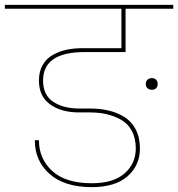

<svg xmlns="http://www.w3.org/2000/svg" viewBox="-55 -760 732 789"><path d="M586.5 -397.5Q580 -391 569 -391Q558 -391 551 -397.5Q544 -404 544 -415Q544 -426 551 -432.5Q558 -439 569 -439Q580 -439 586.5 -432.5Q593 -426 593 -415Q593 -404 586.5 -397.5ZM-35 -724V-740H657V-724H461V-546H292Q122 -546 122 -429Q122 -369 164 -341.5Q206 -314 271 -314H316Q356 -314 390.5 -306Q425 -298 455 -280Q485 -262 502.5 -228.5Q520 -195 520 -150Q520 -80 469 -35.5Q418 9 322 9Q210 9 149 -45Q88 -99 88 -184H105Q105 -107 160 -57Q215 -7 322 -7Q411 -7 457 -47.5Q503 -88 503 -150Q503 -192 486.5 -222.5Q470 -253 441.5 -268.5Q413 -284 382 -291Q351 -298 315 -298H270Q197 -298 151 -331Q105 -364 105 -429Q105 -467 121 -494Q137 -521 164 -535.5Q191 -550 220.5 -556Q250 -562 284 -562H444V-724Z"/></svg>

Font: Poppins Thin
Style: Regular
Weight: 250
Designer: Ninad Kale (Devanagari), Jonny Pinhorn (Latin)
Foundry: Indian Type Foundry
Version: Version 3.200;PS 1.000;hotconv 16.6.54;makeotf.lib2.5.65590